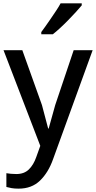

<svg xmlns="http://www.w3.org/2000/svg" viewBox="-20 -869 572 1144"><path d="M91 255Q67 255 49.5 252Q32 249 18 245V163Q29 165 45 166.5Q61 168 77 168Q124 168 152 140.5Q180 113 196 67Q202 51 208 33.5Q214 16 220 0L1 -570H113L230 -243L267 -103H270L309 -243L419 -570H532L296 80Q268 159 218.5 207Q169 255 91 255ZM226 -665V-678Q235 -690 250 -711Q265 -732 282 -757Q299 -782 315 -806Q331 -830 341 -849H467V-837Q453 -820 431.5 -796.5Q410 -773 385 -747.5Q360 -722 336.5 -700.5Q313 -679 295 -665Z"/></svg>

Font: Menbere
Style: Regular
Weight: 400
Designer: Aleme Tadesse
Foundry: Sorkin Type Co
Version: Version 1.000